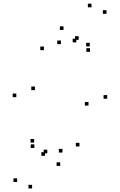

<svg xmlns="http://www.w3.org/2000/svg" viewBox="-20 -894 660 1057"><path d="M475.5 -608.7V-628.7H455.5V-608.7ZM566.3 -818V-838H546.3V-818ZM483.8 -853.8V-873.8H463.8V-853.8ZM400.2 -660.8V-680.8H380.2V-660.8ZM227.7 -36.2V-56.2H207.7V-36.2ZM474.2 -638.3V-658.3H454.2V-638.3ZM413 -674.7V-694.7H393V-674.7ZM169.2 -79.3V-99.3H149.2V-79.3ZM168 -109V-129H148V-109ZM74.2 107.8V87.8H54.2V107.8ZM156.7 143.5V123.5H136.7V143.5ZM240.3 -50V-70H220.3V-50ZM570.2 -350.5V-370.5H550.2V-350.5ZM329.7 -729V-749H309.7V-729ZM69.8 -359V-379H49.8V-359ZM311.5 19.5V-0.5H291.5V19.5ZM172.2 -397.7V-417.7H152.2V-397.7ZM221.8 -617.8V-637.8H201.8V-617.8ZM315.3 -651V-671H295.3V-651ZM467.2 -312.7V-332.7H447.2V-312.7ZM417.5 -87.7V-107.7H397.5V-87.7ZM324 -54.2V-74.2H304V-54.2Z"/></svg>

Font: Monaspace Argon Dots Var
Style: Regular
Weight: 400
Designer: Riley Cran and the Lettermatic Team
Version: Version 1.100 (Monaspace Argon Dots)